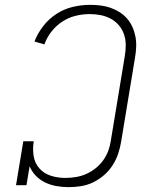

<svg xmlns="http://www.w3.org/2000/svg" viewBox="-20 -763 640 791"><path d="M262 8Q237 8 212 3.5Q187 -1 165.5 -11.5Q144 -22 127.5 -39Q111 -56 102 -78L89 0H46L76 -181H119Q114 -151 118.5 -121Q123 -91 142 -69.5Q161 -48 189.5 -39Q218 -30 249 -30Q270 -30 292 -33.5Q314 -37 334.5 -46Q355 -55 373.5 -69.5Q392 -84 405.5 -103Q419 -122 426.5 -143Q434 -164 437 -186L494 -531Q498 -554 498 -577Q498 -600 491 -621Q484 -642 470 -658.5Q456 -675 437 -685.5Q418 -696 395.5 -700.5Q373 -705 350 -705Q321 -705 292 -698Q263 -691 237.5 -674.5Q212 -658 192.5 -633.5Q173 -609 163 -580L122 -592Q135 -626 158.5 -656Q182 -686 213 -706Q244 -726 279.5 -734.5Q315 -743 350 -743Q372 -743 393.5 -740.5Q415 -738 435 -731Q455 -724 472.5 -713Q490 -702 503.5 -686.5Q517 -671 525.5 -652Q534 -633 538 -612Q542 -591 541 -568.5Q540 -546 536 -524L479 -179Q475 -154 466.5 -129Q458 -104 443.5 -81.5Q429 -59 408 -41Q387 -23 363 -11.5Q339 0 313 4Q287 8 262 8Z"/></svg>

Font: Iosevka Slab XLtEx
Style: Italic
Weight: 200
Width: 7
Italic angle: -9°
Monospace: yes
Designer: Belleve Invis
Foundry: Belleve Invis
Version: Version 11.1.0; ttfautohint (v1.8.3)